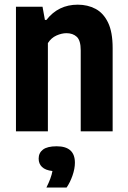

<svg xmlns="http://www.w3.org/2000/svg" viewBox="-20 -576 561 842"><path d="M50 0V-546.5H166.5L177 -488.5H183.5Q235.5 -555.5 321 -555.5Q364.5 -555.5 399 -537.2Q433.5 -519 453.8 -477.2Q474 -435.5 474 -365.5V0H334V-355Q334 -398.5 316.8 -414.5Q299.5 -430.5 271.5 -430.5Q250.5 -430.5 227.5 -420.2Q204.5 -410 190 -387V0ZM183.5 246.5Q205 203.5 210 174Q179 170.5 164.2 156.2Q149.5 142 149.5 119.5Q149.5 94.5 168.5 80Q187.5 65.5 228.5 65.5Q308.5 65.5 308.5 137.5Q308.5 163.5 298 193.8Q287.5 224 272 246.5Z"/></svg>

Font: Encode Sans Condensed
Style: Bold
Weight: 700
Width: 3
Designer: Multiple Designers
Foundry: Impallari Type
Version: Version 3.000; ttfautohint (v1.8.3) -l 8 -r 50 -G 200 -x 14 